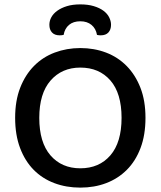

<svg xmlns="http://www.w3.org/2000/svg" viewBox="-20 -841 733 875"><path d="M643 -304Q643 -226 620.5 -166.5Q598 -107 558 -67Q518 -27 464 -6.5Q410 14 346 14Q282 14 227.5 -6.5Q173 -27 133.5 -67Q94 -107 71.5 -166.5Q49 -226 49 -304Q49 -382 72 -441Q95 -500 135 -540.5Q175 -581 229.5 -601.5Q284 -622 346 -622Q409 -622 463 -601.5Q517 -581 557 -540.5Q597 -500 620 -441Q643 -382 643 -304ZM534 -304Q534 -416 483 -474.5Q432 -533 346 -533Q262 -533 210.5 -474Q159 -415 159 -304Q159 -192 210 -133Q261 -74 346 -74Q432 -74 483 -133Q534 -192 534 -304ZM346 -744Q314 -744 294.5 -727.5Q275 -711 270 -682Q265 -681 261 -680.5Q257 -680 252 -680Q229 -680 217 -693Q205 -706 205 -728Q205 -746 214 -762.5Q223 -779 241 -792Q259 -805 285 -813Q311 -821 346 -821Q381 -821 407.5 -813Q434 -805 451.5 -792Q469 -779 477.5 -762Q486 -745 486 -728Q486 -706 474 -693Q462 -680 439 -680Q434 -680 430 -680.5Q426 -681 422 -682Q417 -711 397 -727.5Q377 -744 346 -744Z"/></svg>

Font: Baloo Bhaina 2 Medium
Style: Regular
Weight: 500
Designer: Yesha Goshar, Manish Minz, Shuchita Grover and Ek Type
Foundry: Ek Type
Version: Version 1.640;hotconv 1.0.111;makeotfexe 2.5.65597; ttfautoh